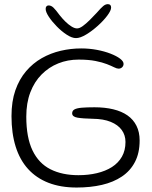

<svg xmlns="http://www.w3.org/2000/svg" viewBox="-20 -844 716 902"><path d="M340 37Q265 37 207.8 14.8Q150.5 -7.5 111.8 -50.2Q73 -93 53.5 -155.5Q34 -218 34 -298.5Q34 -367.5 52.2 -419.8Q70.5 -472 102.5 -509.5Q134.5 -547 176.2 -570.8Q218 -594.5 265.5 -605.5Q313 -616.5 361.5 -616.5Q399.5 -616.5 435.2 -609.8Q471 -603 499.2 -592Q527.5 -581 544 -568.5Q560.5 -556 560.5 -544Q560.5 -534.5 553.8 -528Q547 -521.5 537 -521.5Q529 -521.5 516 -528Q503 -534.5 482 -542.8Q461 -551 428.8 -557.5Q396.5 -564 349 -564Q298 -564 253.8 -546.2Q209.5 -528.5 175.5 -494.2Q141.5 -460 122.5 -410.2Q103.5 -360.5 103.5 -296Q103.5 -198 132.8 -137.2Q162 -76.5 217 -48.8Q272 -21 348.5 -21Q395 -21 435.2 -30.5Q475.5 -40 505.8 -59.2Q536 -78.5 552.8 -108Q569.5 -137.5 569.5 -177Q569.5 -209 552 -233.2Q534.5 -257.5 500.2 -271.5Q466 -285.5 416 -286Q369 -287 344 -291.2Q319 -295.5 319 -311.5Q319 -324 330 -330Q341 -336 364 -338Q387 -340 424 -340Q473 -340 512.2 -330.5Q551.5 -321 579 -301.8Q606.5 -282.5 621.2 -253Q636 -223.5 636 -184Q636 -125.5 614.2 -83.5Q592.5 -41.5 552.8 -14.8Q513 12 459 24.5Q405 37 340 37ZM337 -665Q318 -665 293.8 -680.8Q269.5 -696.5 246.8 -719.8Q224 -743 209.2 -765.5Q194.5 -788 194.5 -802Q194.5 -810 198.2 -814.2Q202 -818.5 208.5 -818.5Q220.5 -818.5 231.5 -807.8Q242.5 -797 260 -773Q272.5 -757 287 -742.8Q301.5 -728.5 316 -719.5Q330.5 -710.5 342 -710.5Q353.5 -710.5 368.8 -721.5Q384 -732.5 401.2 -749.5Q418.5 -766.5 434.5 -784Q454.5 -807 465.2 -815.8Q476 -824.5 486.5 -824.5Q502 -824.5 502 -808.5Q502 -794.5 484.2 -770.8Q466.5 -747 439.5 -722.8Q412.5 -698.5 384.8 -681.8Q357 -665 337 -665Z"/></svg>

Font: Gluten Thin ExtraLight
Style: Regular
Weight: 250
Version: Version 1.300